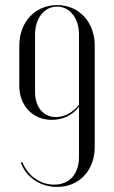

<svg xmlns="http://www.w3.org/2000/svg" viewBox="-20 -728 450 756"><path d="M353 -549C353 -641 291 -708 205 -708C118 -708 56 -641 56 -548V-390C56 -312 109 -256 184 -256C228 -256 268 -276 291 -308V-110C291 -43 254 -1 193 -1C138 -1 89 -36 68 -90L62 -87C84 -29 139 8 205 8C292 8 353 -57 353 -150ZM291 -316C269 -286 234 -267 200 -267C151 -267 118 -306 118 -366V-592C118 -656 154 -702 205 -702C255 -702 291 -656 291 -592Z"/></svg>

Font: Moniqa Display
Style: Regular
Weight: 400
Designer: Rajesh Rajput
Foundry: Rajesh Rajput
Version: Version 1.000